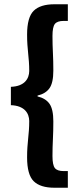

<svg xmlns="http://www.w3.org/2000/svg" viewBox="-20 -728 384 900"><path d="M235 152Q169 152 138 121.5Q107 91 107 10Q107 -17 108.5 -38Q110 -59 112 -78.5Q114 -98 115.5 -117.5Q117 -137 117 -161Q117 -174 112.5 -187Q108 -200 98 -210.5Q88 -221 71.5 -227.5Q55 -234 31 -235V-321Q55 -322 71.5 -328.5Q88 -335 98 -345.5Q108 -356 112.5 -369Q117 -382 117 -395Q117 -419 115.5 -438.5Q114 -458 112 -477.5Q110 -497 108.5 -518Q107 -539 107 -566Q107 -647 138 -677.5Q169 -708 235 -708H298V-630H279Q248 -630 237 -615.5Q226 -601 226 -560Q226 -519 228 -481Q230 -443 230 -397Q230 -340 212 -314.5Q194 -289 156 -280V-276Q194 -267 212 -241.5Q230 -216 230 -159Q230 -113 228 -75Q226 -37 226 4Q226 45 237 59.5Q248 74 279 74H298V152Z"/></svg>

Font: TypoPRO Source Sans Pro
Style: Bold
Weight: 700
Designer: Paul D. Hunt
Foundry: Adobe Systems Incorporated
Version: Version 2.020;PS 2.000;hotconv 1.0.86;makeotf.lib2.5.63406